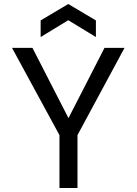

<svg xmlns="http://www.w3.org/2000/svg" viewBox="-20 -939 682 959"><path d="M277 0V-264L40 -700H142L322 -349L502 -700H602L367 -264V0ZM183 -754V-837L321 -919L459 -837V-754L321 -838Z"/></svg>

Font: HostGroteskRegular
Style: Regular
Weight: 400
Designer: Doukan Karapınar based on Poppins by Indian Type Foundry, Jonny Pinhorn
Foundry: Element Type
Version: Version 1.001; ttfautohint (v1.8.4.7-5d5b)